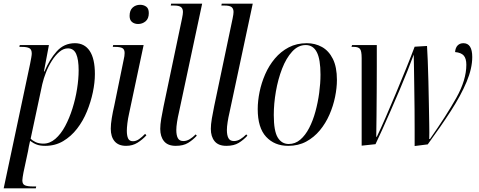

<svg xmlns="http://www.w3.org/2000/svg" viewBox="-36 -780 2593 1040"><path d="M127 -434Q131 -454 133.5 -468.5Q136 -483 136 -490Q136 -512 123 -519Q110 -526 83 -526H69L71 -536H229L202 -393H205Q232 -458 271.5 -502Q311 -546 370 -546Q422 -546 450 -504Q478 -462 478 -379Q478 -333 467 -280.5Q456 -228 435 -176.5Q414 -125 381.5 -83Q349 -41 306 -15.5Q263 10 209 10Q182 10 164 3.5Q146 -3 127 -17Q123 0 120.5 12.5Q118 25 116 38L91 155Q89 167 87 178.5Q85 190 85 197Q85 218 99.5 224Q114 230 142 230H160L158 240H-16ZM199 -2Q234 -2 264 -28Q294 -54 317 -97Q340 -140 356.5 -192.5Q373 -245 381.5 -299Q390 -353 390 -399Q390 -458 376.5 -488Q363 -518 332 -518Q308 -518 286 -499.5Q264 -481 245 -451Q226 -421 213 -387.5Q200 -354 193 -324L130 -29Q139 -19 156.5 -10.5Q174 -2 199 -2Z M712 -650Q693 -650 679.5 -660.5Q666 -671 666 -694Q666 -724 682.5 -739Q699 -754 723 -754Q742 -754 756 -744Q770 -734 770 -709Q770 -679 752.5 -664.5Q735 -650 712 -650ZM647 10Q606 10 585 -14.5Q564 -39 564 -83Q564 -107 569.5 -140.5Q575 -174 583 -208L634 -457Q639 -477 639 -493Q639 -512 627.5 -519Q616 -526 587 -526H575L577 -536H742L663 -164Q657 -138 654 -112.5Q651 -87 651 -72Q651 -45 658 -30Q665 -15 684 -15Q701 -15 717.5 -26.5Q734 -38 750 -55L757 -47Q736 -24 709 -7Q682 10 647 10Z M916 10Q873 10 852.5 -15Q832 -40 832 -82Q832 -105 837.5 -138Q843 -171 850 -204L950 -680Q955 -704 955 -715Q955 -733 944.5 -741.5Q934 -750 906 -750H889L891 -760H1059L933 -170Q927 -145 923 -119Q919 -93 919 -76Q919 -47 927.5 -31.5Q936 -16 957 -16Q975 -16 991.5 -26Q1008 -36 1024 -52L1030 -45Q1009 -22 983 -6Q957 10 916 10Z M1190 10Q1147 10 1126.5 -15Q1106 -40 1106 -82Q1106 -105 1111.5 -138Q1117 -171 1124 -204L1224 -680Q1229 -704 1229 -715Q1229 -733 1218.5 -741.5Q1208 -750 1180 -750H1163L1165 -760H1333L1207 -170Q1201 -145 1197 -119Q1193 -93 1193 -76Q1193 -47 1201.5 -31.5Q1210 -16 1231 -16Q1249 -16 1265.5 -26Q1282 -36 1298 -52L1304 -45Q1283 -22 1257 -6Q1231 10 1190 10Z M1525 10Q1451 10 1405.5 -39Q1360 -88 1360 -189Q1360 -233 1370 -282Q1380 -331 1400.5 -378Q1421 -425 1453 -463Q1485 -501 1528 -523.5Q1571 -546 1626 -546Q1671 -546 1708 -525.5Q1745 -505 1767 -461Q1789 -417 1789 -347Q1789 -304 1779 -255Q1769 -206 1748.5 -159Q1728 -112 1696.5 -74Q1665 -36 1622.5 -13Q1580 10 1525 10ZM1528 0Q1563 0 1590.5 -23.5Q1618 -47 1638.5 -86.5Q1659 -126 1672.5 -175.5Q1686 -225 1693 -277Q1700 -329 1700 -376Q1700 -459 1680 -497.5Q1660 -536 1620 -536Q1579 -536 1546.5 -500.5Q1514 -465 1492 -408Q1470 -351 1458.5 -285Q1447 -219 1447 -157Q1447 -70 1468.5 -35Q1490 0 1528 0Z M2210 11Q2210 -26 2210 -78Q2210 -130 2209.5 -188.5Q2209 -247 2208 -303.5Q2207 -360 2206.5 -407.5Q2206 -455 2205 -484Q2192 -448 2172 -398Q2152 -348 2128.5 -292.5Q2105 -237 2081 -182.5Q2057 -128 2035.5 -80Q2014 -32 1998 1L1923 9V-465Q1923 -505 1913.5 -515.5Q1904 -526 1882 -526H1868L1871 -536H2005Q2005 -484 2005 -419.5Q2005 -355 2004.5 -287Q2004 -219 2003.5 -154.5Q2003 -90 2002 -39H2005Q2025 -80 2052 -142Q2079 -204 2108 -273.5Q2137 -343 2164 -409.5Q2191 -476 2210 -527L2277 -531Q2279 -501 2281 -451Q2283 -401 2284.5 -340.5Q2286 -280 2287 -220Q2288 -160 2289 -109Q2290 -58 2289 -27H2293Q2382 -154 2436 -250.5Q2490 -347 2490 -429Q2490 -463 2476 -479Q2462 -495 2429 -498Q2431 -522 2443 -534Q2455 -546 2474 -546Q2522 -546 2522 -471Q2522 -410 2491.5 -337Q2461 -264 2406.5 -179.5Q2352 -95 2281 2Z"/></svg>

Font: Noto Serif Display Condensed
Style: Italic
Weight: 400
Width: 3
Italic angle: -12°
Designer: Monotype Design Team
Foundry: Monotype Imaging Inc.
Version: Version 2.009